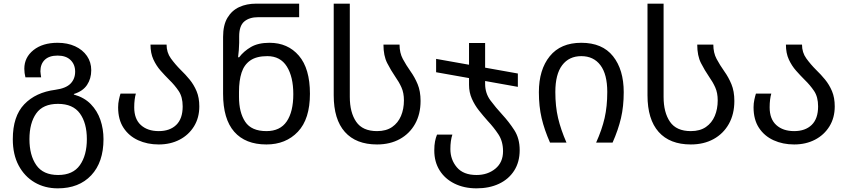

<svg xmlns="http://www.w3.org/2000/svg" viewBox="-20 -780 4640 1050"><path d="M296 250Q225 250 169.5 217.5Q114 185 82 125Q50 65 50 -19Q50 -144 112.5 -209.5Q175 -275 283 -289Q341 -297 366 -323Q391 -349 391 -388Q391 -427 366 -451.5Q341 -476 295 -476Q249 -476 225 -453Q201 -430 201 -390Q201 -383 202.5 -374.5Q204 -366 205 -357H119Q113 -381 113 -404Q113 -466 163 -506Q213 -546 295 -546Q349 -546 390.5 -527Q432 -508 455.5 -474Q479 -440 479 -396Q479 -350 456 -315.5Q433 -281 384 -266V-263Q441 -247 476.5 -210.5Q512 -174 529 -124.5Q546 -75 546 -19Q546 107 479 178.5Q412 250 296 250ZM298 177Q379 177 417 123Q455 69 455 -19Q455 -107 417 -159.5Q379 -212 297 -212Q215 -212 178 -159.5Q141 -107 141 -19Q141 69 178.5 123Q216 177 298 177Z M848 10Q786 10 735.5 -13Q685 -36 655.5 -81Q626 -126 626 -193Q626 -215 630.5 -235.5Q635 -256 639 -268H723Q719 -255 716.5 -235.5Q714 -216 714 -193Q714 -129 750.5 -96Q787 -63 848 -63Q909 -63 944 -97Q979 -131 979 -198Q979 -250 957 -282.5Q935 -315 906 -343Q882 -367 858.5 -393.5Q835 -420 819 -454.5Q803 -489 803 -536H891Q891 -493 914.5 -460.5Q938 -428 969 -397Q994 -373 1017 -345Q1040 -317 1055 -281.5Q1070 -246 1070 -198Q1070 -136 1041 -89Q1012 -42 962 -16Q912 10 848 10Z M1437 10Q1322 10 1261 -59.5Q1200 -129 1200 -267V-578Q1200 -643 1224 -683Q1248 -723 1288.5 -741.5Q1329 -760 1380 -760H1616V-686H1392Q1344 -686 1316 -662.5Q1288 -639 1288 -581V-546Q1288 -531 1286 -505.5Q1284 -480 1282 -467H1288Q1313 -500 1352.5 -523Q1392 -546 1454 -546Q1554 -546 1614.5 -475.5Q1675 -405 1675 -267Q1675 -129 1609 -59.5Q1543 10 1437 10ZM1437 -63Q1512 -63 1548 -116Q1584 -169 1584 -265Q1584 -360 1548.5 -416.5Q1513 -473 1442 -473Q1383 -473 1349 -449.5Q1315 -426 1301 -382.5Q1287 -339 1287 -278V-250Q1287 -165 1321 -114Q1355 -63 1437 -63Z M2042 10Q1927 10 1866 -58.5Q1805 -127 1805 -259V-760H1893V-250Q1893 -165 1928 -114Q1963 -63 2042 -63Q2092 -63 2124.5 -85.5Q2157 -108 2173 -146Q2189 -184 2189 -231Q2189 -272 2175.5 -302Q2162 -332 2142 -360Q2118 -395 2097.5 -435Q2077 -475 2077 -536H2165Q2165 -491 2183 -457.5Q2201 -424 2225 -390Q2248 -358 2264 -319.5Q2280 -281 2280 -228Q2280 -156 2250 -102.5Q2220 -49 2166.5 -19.5Q2113 10 2042 10Z M2633 -322Q2633 -270 2662 -231Q2691 -192 2727 -153Q2763 -114 2792.5 -68.5Q2822 -23 2822 41Q2822 106 2792 153Q2762 200 2709 225Q2656 250 2586 250Q2518 250 2465.5 224Q2413 198 2384 151.5Q2355 105 2355 43Q2355 14 2359 -6.5Q2363 -27 2370 -44H2454Q2443 -11 2443 35Q2443 93 2478.5 135Q2514 177 2586 177Q2647 177 2689 142.5Q2731 108 2731 47Q2731 -7 2705.5 -45.5Q2680 -84 2647 -119Q2623 -146 2599.5 -175.5Q2576 -205 2560.5 -240Q2545 -275 2545 -316V-353L2365 -385V-458L2545 -426V-545H2633V-410L2812 -378V-305L2633 -337Z M2988 0Q2957 -70 2942 -134Q2927 -198 2927 -276Q2927 -399 2986.5 -472.5Q3046 -546 3159 -546Q3274 -546 3332.5 -472.5Q3391 -399 3391 -276Q3391 -198 3376 -134Q3361 -70 3330 0H3240Q3272 -71 3286.5 -134.5Q3301 -198 3301 -277Q3301 -374 3263.5 -423.5Q3226 -473 3159 -473Q3092 -473 3054.5 -423.5Q3017 -374 3017 -277Q3017 -198 3032 -134.5Q3047 -71 3078 0Z M3758 10Q3643 10 3582 -58.5Q3521 -127 3521 -259V-760H3609V-250Q3609 -165 3644 -114Q3679 -63 3758 -63Q3808 -63 3840.5 -85.5Q3873 -108 3889 -146Q3905 -184 3905 -231Q3905 -272 3891.5 -302Q3878 -332 3858 -360Q3834 -395 3813.5 -435Q3793 -475 3793 -536H3881Q3881 -491 3899 -457.5Q3917 -424 3941 -390Q3964 -358 3980 -319.5Q3996 -281 3996 -228Q3996 -156 3966 -102.5Q3936 -49 3882.5 -19.5Q3829 10 3758 10Z M4323 10Q4261 10 4210.5 -13Q4160 -36 4130.5 -81Q4101 -126 4101 -193Q4101 -215 4105.5 -235.5Q4110 -256 4114 -268H4198Q4194 -255 4191.5 -235.5Q4189 -216 4189 -193Q4189 -129 4225.5 -96Q4262 -63 4323 -63Q4384 -63 4419 -97Q4454 -131 4454 -198Q4454 -250 4432 -282.5Q4410 -315 4381 -343Q4357 -367 4333.5 -393.5Q4310 -420 4294 -454.5Q4278 -489 4278 -536H4366Q4366 -493 4389.5 -460.5Q4413 -428 4444 -397Q4469 -373 4492 -345Q4515 -317 4530 -281.5Q4545 -246 4545 -198Q4545 -136 4516 -89Q4487 -42 4437 -16Q4387 10 4323 10Z"/></svg>

Font: Noto Sans Living
Style: Regular
Weight: 400
Designer: Monotype Design Team
Foundry: Monotype Imaging Inc.
Version: Version 2.013; ttfautohint (v1.8.4.7-5d5b)